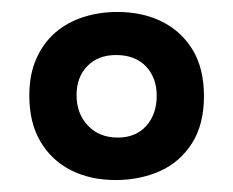

<svg xmlns="http://www.w3.org/2000/svg" viewBox="-20 -691 390 321"><path d="M173 -390Q131 -390 98.5 -406.5Q66 -423 47.5 -454.5Q29 -486 29 -531Q29 -567 41 -593.5Q53 -620 73 -637Q93 -654 119.5 -662.5Q146 -671 176 -671Q219 -671 251.5 -654.5Q284 -638 302.5 -607Q321 -576 321 -530Q321 -483 301 -451.5Q281 -420 247.5 -405Q214 -390 173 -390ZM177 -461Q207 -461 224.5 -480.5Q242 -500 242 -531Q242 -561 224 -580Q206 -599 174 -599Q144 -599 126 -580.5Q108 -562 108 -532Q108 -501 127 -481Q146 -461 177 -461Z"/></svg>

Font: Bricolage Grotesque 96pt ExtraBold Medium
Style: Regular
Weight: 500
Version: Version 1.001;gftools[0.9.33.dev8+g029e19f]